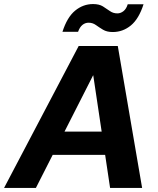

<svg xmlns="http://www.w3.org/2000/svg" viewBox="-48 -927 781 947"><path d="M-28 0 340 -700H533L653 0H495L412 -555H411L129 0ZM106 -163 165 -278H541L558 -163ZM260 -770Q283 -842 322.5 -874.5Q362 -907 411 -907Q441 -907 459.5 -895.5Q478 -884 494 -872.5Q510 -861 531 -861Q547 -861 561 -872Q575 -883 582 -906H660Q637 -834 597.5 -801.5Q558 -769 508 -769Q479 -769 460 -780.5Q441 -792 425 -803.5Q409 -815 389 -815Q372 -815 358.5 -804Q345 -793 337 -770Z"/></svg>

Font: DM Sans 28pt Black
Style: Italic
Weight: 900
Italic angle: -10°
Version: Version 4.004;gftools[0.9.30]